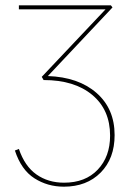

<svg xmlns="http://www.w3.org/2000/svg" viewBox="-20 -413 490 722"><path d="M411 95Q411 183 358.5 236Q306 289 220 289Q159 289 109.5 257.5Q60 226 36 153L51 147Q73 212 117 243Q161 274 221 274Q301 274 347.5 225Q394 176 394 97Q394 0 327 -56Q260 -112 144 -112L137 -124L377 -378H51V-393H397L403 -385L160 -127Q275 -123 343 -63.5Q411 -4 411 95Z"/></svg>

Font: Ysabeau Infant Thin
Style: Regular
Weight: 200
Designer: Christian Thalmann (Catharsis Fonts)
Version: Version 0.003